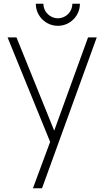

<svg xmlns="http://www.w3.org/2000/svg" viewBox="-20 -764 567 1034"><path d="M291.7 -625C357.3 -625 410.4 -678.1 410.4 -743.8H369.8C369.8 -701 335.4 -665.6 291.7 -665.6C249 -665.6 213.5 -701 213.5 -743.8H172.9C172.9 -678.1 226 -625 291.7 -625ZM454.2 -562.5 271.9 -60.4 68.8 -562.5H20.8L250 0L157.3 250H206.3L501 -562.5Z"/></svg>

Font: Manrope3 Thin
Style: Regular
Weight: 100
Width: 4
Designer: Mikhail Sharanda
Foundry: Mikhail Sharanda
Version: Version 3.000;PS 003.000;hotconv 1.0.88;makeotf.lib2.5.64775